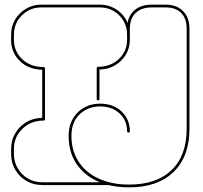

<svg xmlns="http://www.w3.org/2000/svg" viewBox="-20 -798 877 828"><path d="M537 10Q513 10 490.5 7.5Q468 5 448 0H162Q125 0 94.5 -17.5Q64 -35 46 -65.5Q28 -96 28 -134V-156Q28 -192 45 -222Q62 -252 92.5 -270.5Q123 -289 162 -290V-497Q101 -499 64.5 -536Q28 -573 28 -625V-648Q28 -685 45.5 -714Q63 -743 92.5 -760.5Q122 -778 158 -778H410Q451 -778 483.5 -756Q516 -734 530 -699Q537 -737 564.5 -757.5Q592 -778 634 -778H694Q742 -778 769.5 -750Q797 -722 797 -674V-242Q797 -123 728.5 -56.5Q660 10 537 10ZM40 -134Q40 -100 56.5 -72Q73 -44 100.5 -28Q128 -12 162 -12H410Q347 -38 311.5 -89Q276 -140 276 -212Q276 -274 314.5 -312.5Q353 -351 412 -351Q469 -351 504.5 -317Q540 -283 540 -232Q540 -226 534 -226Q528 -226 528 -232Q528 -279 495.5 -309Q463 -339 412 -339Q359 -339 323.5 -305Q288 -271 288 -212Q288 -150 318 -102.5Q348 -55 403 -29Q431 -16 464.5 -9Q498 -2 537 -2Q655 -2 720 -64.5Q785 -127 785 -242V-674Q785 -718 761.5 -742Q738 -766 694 -766H634Q590 -766 565 -742Q540 -718 540 -674V-626Q540 -592 523 -563Q506 -534 476.5 -516.5Q447 -499 409 -498V-371Q409 -365 403 -365Q397 -365 397 -371V-502Q397 -510 404 -510Q457 -510 492.5 -543.5Q528 -577 528 -626V-648Q528 -698 494 -732Q460 -766 410 -766H158Q109 -766 74.5 -732Q40 -698 40 -648V-626Q40 -577 75.5 -543Q111 -509 168 -509Q174 -509 174 -502V-283Q174 -278 168 -278Q113 -278 76.5 -242.5Q40 -207 40 -156Z"/></svg>

Font: Moirai One
Style: Regular
Weight: 400
Designer: Jiyeon Park
Foundry: JAMO
Version: Version 1.000; ttfautohint (v1.8.4.7-5d5b);gftools[0.9.29]